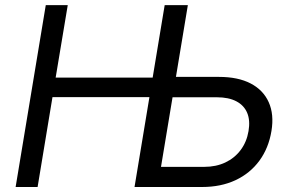

<svg xmlns="http://www.w3.org/2000/svg" viewBox="-20 -748 1165 768"><path d="M42.5 0 163.1 -727.5H251L202.6 -437.5H633.3L620.6 -359.4H189.9L130.4 0ZM658.7 -440.4H856.4Q932.1 -440.4 982.7 -414.1Q1033.2 -387.7 1054.9 -339.1Q1076.7 -290.5 1065.9 -224.6Q1054.7 -155.8 1017.6 -105.2Q980.5 -54.7 922.1 -27.3Q863.8 0 788.1 0H518.1L638.7 -727.5H731.4L624 -80.6H797.4Q844.2 -80.6 881.3 -98.1Q918.5 -115.7 942.6 -147.9Q966.8 -180.2 974.1 -223.6Q981.4 -266.1 968.8 -296.4Q956.1 -326.7 925.3 -342.8Q894.5 -358.9 847.7 -358.9H645.5Z"/></svg>

Font: Adwaita Sans
Style: Italic
Weight: 400
Italic angle: -9.39999°
Designer: Rasmus Andersson
Foundry: rsms
Version: Version 4.001;git-9221beed3